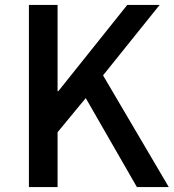

<svg xmlns="http://www.w3.org/2000/svg" viewBox="-20 -757 704 777"><path d="M97 0V-737H213V-388H216L495 -737H626L397 -452L663 0H534L327 -360L213 -222V0Z"/></svg>

Font: Noto Sans SC Thin Medium
Style: Regular
Weight: 500
Version: Version 2.004-H2;hotconv 1.0.118;makeotfexe 2.5.65603